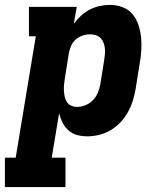

<svg xmlns="http://www.w3.org/2000/svg" viewBox="-53 -548 673 783"><path d="M-33 215V95H11L93 -400H65V-520H260L248 -451Q261 -469 277.5 -484Q294 -499 313.5 -509Q333 -519 353.5 -523.5Q374 -528 395 -528Q423 -528 447.5 -518.5Q472 -509 488 -489.5Q504 -470 512 -445Q520 -420 522.5 -393.5Q525 -367 523 -339.5Q521 -312 516 -285L500 -185Q496 -161 488.5 -137Q481 -113 468.5 -90.5Q456 -68 438 -49Q420 -30 398 -17Q376 -4 351.5 2Q327 8 303 8Q281 8 261 2.5Q241 -3 226 -16.5Q211 -30 202 -48Q193 -66 188 -86L158 95H214V215ZM261 -112Q278 -112 295.5 -119Q313 -126 326 -139.5Q339 -153 346 -170Q353 -187 356 -204L372 -304Q374 -316 375 -328.5Q376 -341 374.5 -352.5Q373 -364 369 -374.5Q365 -385 357 -393Q349 -401 338 -404.5Q327 -408 315 -408Q299 -408 284 -403Q269 -398 256.5 -387.5Q244 -377 237.5 -362Q231 -347 228 -332L212 -232Q210 -219 208.5 -206Q207 -193 207.5 -180.5Q208 -168 210.5 -155.5Q213 -143 219 -133Q225 -123 236.5 -117.5Q248 -112 261 -112Z"/></svg>

Font: Iosevka Etoile Heavy Oblique
Style: Regular
Weight: 900
Italic angle: -9°
Designer: Belleve Invis
Foundry: Belleve Invis
Version: Version 15.5.2; ttfautohint (v1.8.4)